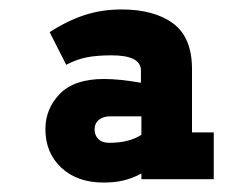

<svg xmlns="http://www.w3.org/2000/svg" viewBox="-20 -789 531 406"><path d="M432 -509V-410H279V-422Q260 -412 241.5 -407.5Q223 -403 199 -403Q143 -403 109.5 -434.5Q76 -466 76 -516Q76 -559 106.5 -590.5Q137 -622 200 -622Q232 -622 278 -614V-640Q278 -672 216 -672Q186 -672 164.5 -668Q143 -664 120 -652L85 -721Q122 -745 158.5 -757Q195 -769 237 -769Q306 -769 346 -739.5Q386 -710 386 -643V-509ZM211 -487Q253 -487 279 -504V-543H213Q198 -543 189 -535.5Q180 -528 180 -515Q180 -503 188 -495Q196 -487 211 -487Z"/></svg>

Font: Arvo
Style: Bold
Weight: 700
Designer: Anton Koovit (Cyrillic Expansion: Cyreal)
Foundry: Anton Koovit, Yassin Baggar
Version: Version 3.000